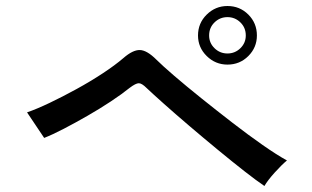

<svg xmlns="http://www.w3.org/2000/svg" viewBox="-20 -736 1040 639"><path d="M860 -117Q836 -133 795 -165Q754 -197 705.5 -237Q657 -277 609.5 -317.5Q562 -358 524.5 -391.5Q487 -425 468 -443Q452 -459 442 -459Q432 -459 412 -444Q386 -423 349 -398.5Q312 -374 271 -350.5Q230 -327 192.5 -307.5Q155 -288 127 -277L70 -362Q102 -373 145 -393.5Q188 -414 234.5 -439.5Q281 -465 322 -492Q363 -519 391 -543Q422 -570 445.5 -569.5Q469 -569 501 -537Q520 -518 559.5 -484Q599 -450 649.5 -409.5Q700 -369 753 -328Q806 -287 854 -253.5Q902 -220 935 -202Q918 -188 894.5 -162Q871 -136 860 -117ZM737 -521Q697 -521 668 -549.5Q639 -578 639 -618Q639 -659 668 -687.5Q697 -716 737 -716Q778 -716 806.5 -687.5Q835 -659 835 -618Q835 -578 806.5 -549.5Q778 -521 737 -521ZM737 -558Q762 -558 780 -575.5Q798 -593 798 -618Q798 -644 780 -661.5Q762 -679 737 -679Q712 -679 694 -661.5Q676 -644 676 -618Q676 -593 694 -575.5Q712 -558 737 -558Z"/></svg>

Font: Zen Kaku Gothic New Medium
Style: Regular
Weight: 500
Designer: Yoshimichi Ohira
Foundry: Positype
Version: Version 1.002